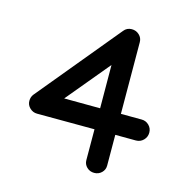

<svg xmlns="http://www.w3.org/2000/svg" viewBox="-100 -763 862 871"><g transform="rotate(15 330.5 -327.0)"><path d="M417 10.3Q396.5 10.3 382.3 -3.4Q368.2 -17.1 368.2 -36.6L367.7 -181.2L97.7 -182.1Q78.1 -182.1 63.5 -196Q48.8 -210 48.8 -229.5Q48.8 -247.6 59.1 -260.7L377 -645.5Q391.1 -663.6 414.1 -663.6Q434.6 -663.6 449.2 -649.9Q463.9 -636.2 463.9 -616.2L465.3 -279.8Q489.7 -279.8 514.2 -279.5Q538.6 -279.3 563 -279.3Q583 -279.3 597.4 -265.1Q611.8 -251 611.8 -230.5Q611.8 -210 597.4 -195.3Q583 -180.7 562 -180.7L465.3 -181.2L465.8 -36.6Q465.8 -17.1 451.7 -3.4Q437.5 10.3 417 10.3ZM367.7 -279.8 366.7 -482.9 198.7 -280.8Z"/></g></svg>

Font: Manjari
Style: Bold
Weight: 700
Designer: Santhosh Thottingal <santhosh.thottingal@gmail.com>
Version: Version 2.000